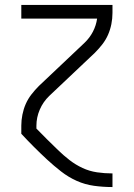

<svg xmlns="http://www.w3.org/2000/svg" viewBox="-20 -540 540 775"><path d="M433 215Q396 215 359.5 210Q323 205 289.5 190Q256 175 226.5 152Q197 129 170 104Q143 79 117 53Q91 27 66 0V-33Q66 -55 70.5 -77.5Q75 -100 84 -120.5Q93 -141 107 -159Q121 -177 137 -193L321 -367Q342 -387 355 -412Q368 -437 372 -465H66V-520H434V-488Q434 -465 429.5 -442.5Q425 -420 416 -399.5Q407 -379 393 -361Q379 -343 363 -327L179 -153Q154 -129 140.5 -97.5Q127 -66 127 -33V-21Q148 1 170 22.5Q192 44 214 65.5Q236 87 260.5 106Q285 125 313 138Q341 151 371.5 155.5Q402 160 433 160H434V215Z"/></svg>

Font: Iosevka Term Curly Light
Style: Regular
Weight: 300
Designer: Belleve Invis
Foundry: Belleve Invis
Version: Version 32.3.0